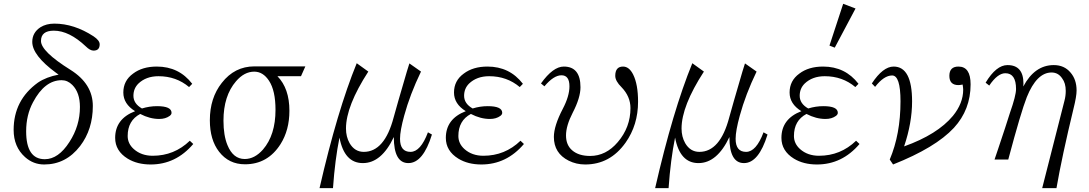

<svg xmlns="http://www.w3.org/2000/svg" viewBox="-20 -850 5736 1011"><path d="M288.6 -457 274.9 -466.8Q149.9 -558.6 149.9 -629.4Q149.9 -678.2 192.9 -706.5Q223.6 -725.6 266.1 -725.6Q370.1 -725.6 472.7 -658.7Q504.9 -637.2 504.9 -616.7Q504.9 -583.5 472.7 -583.5Q454.1 -583.5 432.1 -605.5Q344.2 -688.5 263.7 -688.5Q195.8 -688.5 195.8 -634.3Q195.8 -579.1 351.6 -481.9Q468.8 -408.2 468.8 -292Q468.8 -168.9 401.9 -81.1Q327.1 16.1 212.9 16.1Q155.3 16.1 111.8 -22.9Q51.8 -76.7 51.8 -166Q51.8 -322.8 179.7 -415Q223.6 -444.8 288.6 -457ZM304.7 -427.7Q215.3 -427.7 153.8 -311.5Q117.7 -244.1 117.7 -158.7Q117.7 -11.7 215.8 -11.7Q287.6 -11.7 345.7 -102.5Q400.9 -187.5 400.9 -286.6Q400.9 -362.8 360.8 -402.8Q335.9 -427.7 304.7 -427.7Z M997.6 -91.8Q905.8 16.1 773.4 16.1Q702.6 16.1 652.3 -14.6Q586.4 -55.2 586.4 -124Q586.4 -224.1 691.4 -264.6Q629.4 -302.7 629.4 -362.8Q629.4 -425.3 680.7 -462.4Q729.5 -499.5 805.7 -499.5Q922.4 -499.5 992.2 -408.7L975.6 -391.6Q907.7 -448.7 814.5 -448.7Q749 -448.7 708.5 -409.7Q682.6 -383.8 682.6 -345.7Q682.6 -304.2 727.5 -278.8Q766.6 -291 807.1 -291Q883.3 -291 883.3 -255.9Q883.3 -247.1 873.5 -239.7Q851.6 -223.6 818.4 -223.6Q769 -223.6 718.3 -250Q652.3 -215.3 652.3 -133.8Q652.3 -93.8 684.6 -64.9Q724.1 -29.8 784.2 -29.8Q897.5 -29.8 979.5 -108.9Z M1564.9 -448.7H1440.9Q1503.9 -384.3 1503.9 -266.6Q1503.9 -165 1457 -90.8Q1389.6 15.1 1270 15.1Q1185.1 15.1 1133.8 -50.8Q1085 -113.3 1085 -216.8Q1085 -334 1147.9 -413.6Q1215.3 -500.5 1319.8 -500.5H1587.9ZM1318.8 -472.7Q1266.1 -472.7 1222.7 -421.9Q1156.7 -345.2 1156.7 -214.8Q1156.7 -136.7 1177.7 -85.9Q1207.5 -12.7 1268.6 -12.7Q1320.8 -12.7 1364.7 -62.5Q1430.7 -139.2 1430.7 -271.5Q1430.7 -373 1396.5 -424.8Q1365.2 -472.7 1318.8 -472.7Z M1662.6 140.6Q1755.9 -266.6 1858.4 -517.1L1919.4 -473.1Q1801.8 -291.5 1801.8 -173.3Q1801.8 -129.9 1820.8 -96.2Q1847.7 -50.3 1895.5 -50.3Q2004.9 -50.3 2052.7 -231.4Q2067.4 -286.1 2122.6 -474.1L2135.7 -516.1L2196.8 -473.1Q2138.7 -352.5 2108.4 -241.2Q2086.4 -161.6 2086.4 -119.1Q2086.4 -50.3 2141.6 -50.3Q2194.8 -50.3 2233.4 -153.3L2254.4 -141.6Q2208 8.8 2130.4 8.8Q2053.7 8.8 2053.7 -128.4Q1988.8 8.8 1890.6 8.8Q1793 8.8 1767.6 -125.5Q1744.1 -10.3 1733.4 140.6Z M2738.8 -91.8Q2647 16.1 2514.6 16.1Q2443.8 16.1 2393.6 -14.6Q2327.6 -55.2 2327.6 -124Q2327.6 -224.1 2432.6 -264.6Q2370.6 -302.7 2370.6 -362.8Q2370.6 -425.3 2421.9 -462.4Q2470.7 -499.5 2546.9 -499.5Q2663.6 -499.5 2733.4 -408.7L2716.8 -391.6Q2648.9 -448.7 2555.7 -448.7Q2490.2 -448.7 2449.7 -409.7Q2423.8 -383.8 2423.8 -345.7Q2423.8 -304.2 2468.8 -278.8Q2507.8 -291 2548.3 -291Q2624.5 -291 2624.5 -255.9Q2624.5 -247.1 2614.7 -239.7Q2592.8 -223.6 2559.6 -223.6Q2510.3 -223.6 2459.5 -250Q2393.6 -215.3 2393.6 -133.8Q2393.6 -93.8 2425.8 -64.9Q2465.3 -29.8 2525.4 -29.8Q2638.7 -29.8 2720.7 -108.9Z M2828.6 -410.6Q2892.1 -499.5 2948.7 -499.5Q3036.6 -499.5 3036.6 -390.6Q3036.6 -335.4 2995.6 -256.3Q2960.4 -188 2960.4 -136.7Q2960.4 -86.4 2992.7 -58.6Q3026.9 -28.8 3087.4 -28.8Q3170.9 -28.8 3232.9 -101.6Q3299.8 -179.7 3299.8 -280.8Q3299.8 -341.8 3252.9 -390.6Q3219.7 -423.3 3219.7 -450.7Q3219.7 -499.5 3260.7 -499.5Q3293 -499.5 3314 -457.5Q3339.8 -405.8 3339.8 -314.5Q3339.8 -191.9 3273.9 -98.6Q3192.4 16.1 3061.5 16.1Q3014.6 16.1 2974.6 -3.9Q2896.5 -43 2896.5 -128.9Q2896.5 -187 2943.4 -276.9Q2978.5 -343.8 2978.5 -395.5Q2978.5 -453.6 2936.5 -453.6Q2895.5 -453.6 2846.7 -395.5Z M3429.7 140.6Q3522.9 -266.6 3625.5 -517.1L3686.5 -473.1Q3568.8 -291.5 3568.8 -173.3Q3568.8 -129.9 3587.9 -96.2Q3614.7 -50.3 3662.6 -50.3Q3772 -50.3 3819.8 -231.4Q3834.5 -286.1 3889.6 -474.1L3902.8 -516.1L3963.9 -473.1Q3905.8 -352.5 3875.5 -241.2Q3853.5 -161.6 3853.5 -119.1Q3853.5 -50.3 3908.7 -50.3Q3961.9 -50.3 4000.5 -153.3L4021.5 -141.6Q3975.1 8.8 3897.5 8.8Q3820.8 8.8 3820.8 -128.4Q3755.9 8.8 3657.7 8.8Q3560.1 8.8 3534.7 -125.5Q3511.2 -10.3 3500.5 140.6Z M4419.9 -830.1 4484.9 -805.2 4375.5 -599.1 4347.7 -609.9ZM4505.9 -91.8Q4414.1 16.1 4281.7 16.1Q4210.9 16.1 4160.6 -14.6Q4094.7 -55.2 4094.7 -124Q4094.7 -224.1 4199.7 -264.6Q4137.7 -302.7 4137.7 -362.8Q4137.7 -425.3 4189 -462.4Q4237.8 -499.5 4314 -499.5Q4430.7 -499.5 4500.5 -408.7L4483.9 -391.6Q4416 -448.7 4322.8 -448.7Q4257.3 -448.7 4216.8 -409.7Q4190.9 -383.8 4190.9 -345.7Q4190.9 -304.2 4235.8 -278.8Q4274.9 -291 4315.4 -291Q4391.6 -291 4391.6 -255.9Q4391.6 -247.1 4381.8 -239.7Q4359.9 -223.6 4326.7 -223.6Q4277.3 -223.6 4226.6 -250Q4160.6 -215.3 4160.6 -133.8Q4160.6 -93.8 4192.9 -64.9Q4232.4 -29.8 4292.5 -29.8Q4405.8 -29.8 4487.8 -108.9Z M4570.8 -410.6Q4629.4 -499.5 4685.5 -499.5Q4782.7 -499.5 4782.7 -315.9Q4782.7 -203.6 4740.7 -79.1Q4916.5 -142.1 4997.6 -239.7Q5051.8 -306.2 5051.8 -377.9Q5051.8 -387.2 5048.8 -404.8Q5034.2 -401.9 5026.9 -401.9Q4979 -401.9 4979 -450.7Q4979 -499.5 5026.9 -499.5Q5090.8 -499.5 5090.8 -405.8Q5090.8 -272.5 5002.9 -176.8Q4905.8 -72.3 4682.6 16.1L4665 -9.8Q4721.7 -143.6 4721.7 -316.9Q4721.7 -452.6 4677.7 -452.6Q4634.3 -452.6 4587.9 -392.6Z M5467.8 140.6 5585 -319.3Q5591.8 -344.7 5591.8 -371.6Q5591.8 -412.6 5572.8 -437.5Q5552.2 -468.3 5517.1 -468.3Q5439 -468.3 5386.7 -338.4Q5356 -260.7 5289.1 -9.8H5216.8L5235.8 -65.9Q5248 -101.1 5272.5 -176.3Q5290 -231.9 5297.9 -255.4Q5330.1 -346.7 5330.1 -381.3Q5330.1 -464.4 5273.9 -464.4Q5232.9 -464.4 5189 -399.4L5169.9 -414.6Q5225.6 -507.3 5285.2 -507.3Q5369.1 -507.3 5369.1 -409.7Q5369.1 -401.4 5368.2 -394.5Q5428.2 -507.3 5528.8 -507.3Q5584 -507.3 5616.7 -468.3Q5648.9 -431.6 5648.9 -373.5Q5648.9 -342.3 5632.8 -278.3Q5571.8 -25.9 5543 140.6Z"/></svg>

Font: I.MingCP
Style: Regular
Weight: 400
Designer: I.Font Project
Version: Version 8.000; Sep 06, 2022